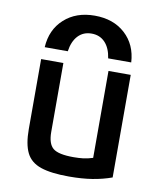

<svg xmlns="http://www.w3.org/2000/svg" viewBox="-86 -838 772 918"><g transform="rotate(10 300.0 -379.5)"><path d="M311 10Q224 10 174 -7Q124 -24 103.5 -65.5Q83 -107 83 -180V-520H191V-186Q191 -128 217 -106.5Q243 -85 316 -85Q342 -85 363.5 -87.5Q385 -90 410 -98V-520H518V-22Q474 -6 424 2Q374 10 311 10ZM300 -769Q210 -769 152.5 -717Q95 -665 90 -579H202Q209 -628 234.5 -655Q260 -682 300 -682Q340 -682 365.5 -655Q391 -628 398 -579H510Q505 -665 448 -717Q391 -769 300 -769Z"/></g></svg>

Font: M PLUS Code Latin 60 Medium
Style: Regular
Weight: 500
Width: 7
Monospace: yes
Designer: Coji Morishita
Foundry: UNDERFOREST DESIGN
Version: Version 1.005; ttfautohint (v1.8.3)